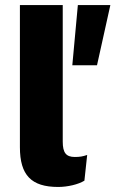

<svg xmlns="http://www.w3.org/2000/svg" viewBox="-20 -732 458 762"><path d="M418 -712H289L267 -473H365ZM229 -712H59V-148C59 -37 104 10 211 10C248 10 291 0 315 -15L326 -117C308 -111 297 -109 277 -109C242 -109 229 -126 229 -170Z"/></svg>

Font: Work Sans
Style: Bold
Weight: 700
Designer: Wei Huang
Foundry: Wei Huang
Version: Version 2.012